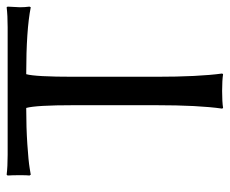

<svg xmlns="http://www.w3.org/2000/svg" viewBox="-77 -614 694 580"><g transform="rotate(-90 270.0 -324.0)"><path d="M233.9 -591.8Q174.3 -591.8 124 -588.4Q73.7 -585 52.7 -581.5L32.2 -578.1L29.8 -582Q30.8 -588.9 30.8 -609.9Q30.8 -633.8 29.8 -647.9L32.2 -650.9Q56.6 -647.9 91.8 -647.9H478Q513.7 -647.9 538.1 -650.9L540 -647.9Q538.1 -619.6 538.1 -610.8Q538.1 -595.7 540 -582L538.1 -578.1Q469.2 -591.8 335.9 -591.8Q328.1 -564.5 328.1 -448.2V-200.2Q328.1 -71.3 337.9 0L335.9 2.9Q317.4 0 285.2 0Q252 0 233.9 2.9L231.9 0Q242.2 -71.3 242.2 -200.2V-448.2Q242.2 -562.5 233.9 -591.8Z"/></g></svg>

Font: Linear Smooth
Style: Regular
Weight: 400
Designer: Philipp H. Poll, Flanker
Foundry: Philipp H. Poll, reworked by Flanker
Version: Version 1.061 | FøM Fix